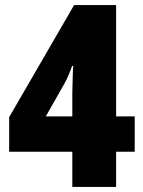

<svg xmlns="http://www.w3.org/2000/svg" viewBox="-20 -734 562 754"><path d="M509 -138H436V0H264V-138H16V-274L271 -714H436V-277H509ZM264 -370Q264 -376 264.5 -392.5Q265 -409 265.5 -427.5Q266 -446 266.5 -460Q267 -474 268 -475H263Q250 -436 232 -404L160 -277H264Z"/></svg>

Font: Noto Sans Gujarati Condensed Black
Style: Regular
Weight: 900
Width: 3
Designer: Jelle Bosma - Monotype Design Team, Universal Thirst
Foundry: Monotype Imaging Inc.
Version: Version 2.106; ttfautohint (v1.8.4.7-5d5b)